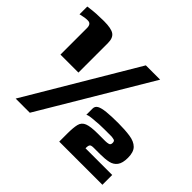

<svg xmlns="http://www.w3.org/2000/svg" viewBox="-144 -720 997 997"><g transform="rotate(45 354.5 -221.5)"><path d="M72 -243V-438Q72 -453 66 -461Q60 -469 47 -469Q35 -469 25 -467.5Q15 -466 -6 -461V-518Q29 -523 56 -524.5Q83 -526 109 -526Q163 -526 183.5 -511.5Q204 -497 204 -460V-243ZM530 -517 173 83H69L425 -517ZM387 81Q387 66 387 51.5Q387 37 387 22Q387 -22 393 -46.5Q399 -71 423 -80.5Q447 -90 500 -90Q518 -90 527.5 -90Q537 -90 554 -90Q567 -90 577.5 -93Q588 -96 588 -110Q588 -124 579.5 -126.5Q571 -129 560 -130Q546 -130 536 -130Q526 -130 507 -130Q483 -130 468 -129Q453 -128 446 -127Q443 -127 430.5 -126Q418 -125 406 -123Q394 -121 388 -117V-163Q388 -180 403 -188.5Q418 -197 451 -200.5Q484 -204 536 -204Q586 -204 623 -198.5Q660 -193 679.5 -173.5Q699 -154 699 -112Q699 -73 684.5 -53.5Q670 -34 644.5 -28.5Q619 -23 584 -23Q577 -23 567 -23Q557 -23 537 -23Q517 -23 512.5 -16.5Q508 -10 508 1V9H704V81Z"/></g></svg>

Font: Genos ExtraBold
Style: Regular
Weight: 800
Designer: Robert E. Leuschke
Foundry: Robert E. Leuschke
Version: Version 1.010